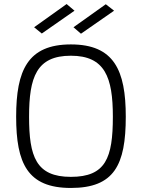

<svg xmlns="http://www.w3.org/2000/svg" viewBox="-20 -922 702 951"><path d="M187 -756 349 -869 310 -902 149 -787ZM381 -755 545 -869 504 -901 344 -787ZM331 9C546 9 603 -105 603 -344C603 -574 545 -702 331 -702C117 -702 60 -573 60 -344C60 -113 116 9 331 9ZM331 -46C158 -46 124 -147 124 -344C124 -540 161 -646 331 -646C500 -646 539 -539 539 -344C539 -140 504 -46 331 -46Z"/></svg>

Font: RazerF5 Light
Style: Regular
Weight: 300
Foundry: Razer Inc.
Version: Version 2